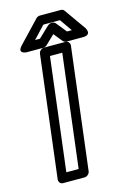

<svg xmlns="http://www.w3.org/2000/svg" viewBox="-130 -907 667 995"><g transform="rotate(-15 203.5 -410.0)"><path d="M111 -25 185 -629H251L177 -25ZM58 0C57 11 65 25 80 25H196C207 25 222 15 224 0L304 -654C305 -665 297 -679 282 -679H166C155 -679 140 -669 138 -654ZM158 -729H132L194 -795H283L329 -729H303L258 -785C254 -790 246 -793 240 -793H236C229 -793 222 -789 217 -785ZM162 -679C168 -679 177 -682 182 -687L231 -734L269 -687C273 -683 279 -679 286 -679H376C426 -679 401 -720 401 -720L319 -836C315 -842 308 -845 301 -845H189C182 -845 173 -842 168 -836L58 -720C22 -682 72 -679 72 -679Z"/></g></svg>

Font: Falling Sky
Style: OuObl
Weight: 400
Designer: Paul D. Hunt
Foundry: Adobe Systems Incorporated
Version: Version 1.02